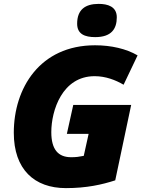

<svg xmlns="http://www.w3.org/2000/svg" viewBox="-20 -958 738 988"><path d="M470 -767C553 -767 581 -809 581 -869C581 -925 533 -938 488 -938C418 -938 377 -908 377 -836C377 -782 417 -767 470 -767ZM319 10C426 10 505 -8 573 -30L655 -418H357L324 -269H436L411 -156C385 -151 372 -149 346 -149C280 -149 244 -188 244 -278C244 -389 300 -566 467 -566C524 -566 575 -546 616 -522L688 -673C630 -707 552 -725 469 -725C185 -725 51 -504 51 -275C51 -86 157 10 319 10Z"/></svg>

Font: Noto Sans Black
Style: Italic
Weight: 900
Italic angle: -12°
Designer: Monotype Design Team
Foundry: Monotype Imaging Inc.
Version: Version 2.013